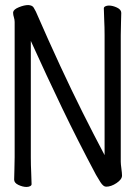

<svg xmlns="http://www.w3.org/2000/svg" viewBox="-20 -728 540 760"><path d="M394 -589Q394 -620 392.5 -649Q391 -678 391 -695Q391 -700 397 -703Q403 -706 411 -706Q426 -706 443 -698Q460 -690 460 -677Q460 -665 459 -639.5Q458 -614 458 -588V-88Q458 -79 460.5 -60.5Q463 -42 463 -33Q463 -18 441.5 -3.5Q420 11 400 11Q389 11 377.5 -7Q366 -25 360 -36Q287 -173 226 -300Q165 -427 102 -566V-105Q102 -74 103.5 -45Q105 -16 105 1Q105 6 99 9Q93 12 85 12Q70 12 53 4Q36 -4 36 -17Q36 -29 37 -54.5Q38 -80 38 -106V-641Q38 -650 35 -659.5Q32 -669 32 -676V-680Q34 -691 55 -699.5Q76 -708 92 -708Q94 -708 96 -707.5Q98 -707 99 -707Q109 -705 113.5 -697.5Q118 -690 122 -682Q173 -565 218.5 -467Q264 -369 307 -283Q350 -197 394 -114Z"/></svg>

Font: Moon Stars Kai T HW
Style: Regular
Weight: 400
Designer: GuiWonder
Version: Version 1.101